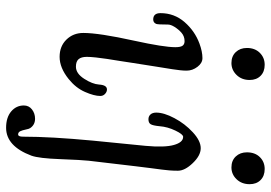

<svg xmlns="http://www.w3.org/2000/svg" viewBox="-142 -518 837 592"><g transform="rotate(90 276.0 -221.5)"><path d="M127.4 -564.9Q127.4 -589.4 142.3 -604.5Q157.2 -619.6 179.2 -619.6Q200.7 -619.6 213.4 -606.9Q226.1 -594.2 226.1 -573.2Q226.1 -548.8 210.7 -533Q195.3 -517.1 173.8 -517.1Q152.8 -517.1 140.1 -530.5Q127.4 -543.9 127.4 -564.9ZM449.2 -564.9Q449.2 -589.8 463.9 -604.7Q478.5 -619.6 500.5 -619.6Q522 -619.6 534.7 -606.9Q547.4 -594.2 547.4 -573.2Q547.4 -548.8 532.2 -533Q517.1 -517.1 495.6 -517.1Q474.6 -517.1 461.9 -530.5Q449.2 -543.9 449.2 -564.9ZM105 -217.3Q125 -308.6 125 -344.2Q125 -359.9 120.6 -366.2Q116.2 -372.6 106.4 -372.6Q91.3 -372.6 80.1 -362.8Q69.8 -353.5 62.5 -341.8Q55.2 -330.1 55.2 -321.3Q55.2 -290 53.2 -285.2Q49.3 -275.9 39.6 -275.9Q20 -275.9 20 -298.3Q20 -340.8 47.6 -372.6Q75.2 -404.3 113.8 -418.5Q138.7 -427.7 158.7 -427.7Q173.8 -427.7 185.5 -412.4Q197.3 -397 197.3 -378.9Q197.3 -369.1 196 -357.9Q194.8 -346.7 192.9 -334.7Q190.9 -322.8 185.3 -287.4Q179.7 -252 173.8 -214.4Q171.9 -200.2 167.7 -174.6Q163.6 -148.9 161.1 -133.1Q158.7 -117.2 156.7 -99.4Q154.8 -81.5 154.8 -71.3Q154.8 -54.2 161.9 -45.9Q168.9 -37.6 185.1 -37.6Q206.1 -37.6 222.4 -63Q238.8 -88.4 240.2 -108.9Q241.7 -133.3 255.4 -133.3Q262.7 -133.3 269 -127.4Q275.4 -121.6 275.4 -112.8Q275.4 -93.8 262.9 -65.4Q250.5 -37.1 223.1 -15.1Q188.5 12.7 154.8 12.7Q122.1 12.7 101.6 -8.3Q81.1 -29.3 81.1 -60.5Q81.1 -108.9 105 -217.3ZM429.2 -252.4Q434.6 -311 426.5 -339.6Q418.5 -368.2 401.4 -368.2Q393.6 -368.2 382.1 -344.2Q370.6 -320.3 368.7 -295.9Q366.7 -274.9 362.5 -268.1Q358.4 -261.2 347.2 -261.2Q337.9 -261.2 332.3 -267.6Q326.7 -273.9 326.7 -285.2Q326.7 -309.1 343.8 -341.3Q360.8 -373.5 387.2 -397.9Q413.6 -422.4 436.5 -422.4Q459 -422.4 482.4 -397.9Q505.9 -373.5 505.9 -352.1Q505.9 -338.4 504.9 -325.7Q503.9 -313 502.4 -302.5Q501 -292 498 -269Q495.1 -246.1 492.2 -222.2L475.1 -77.1Q472.7 -55.7 470.2 10.5Q467.8 76.7 459.5 99.6Q430.2 177.7 373.5 177.7Q341.8 177.7 323.2 162.1Q304.7 146.5 304.7 123Q304.7 107.4 316.9 97.9Q329.1 88.4 345.7 88.4Q364.3 88.4 374.5 103.5Q377 106.9 378.9 116.9Q380.9 127 384 133.8Q387.2 140.6 394 140.6Q400.9 140.6 400.9 125.5Q400.9 39.6 413.1 -89.8Z"/></g></svg>

Font: Cooper*
Style: Italic
Weight: 400
Italic angle: -7°
Designer: Owen Earl
Foundry: indestructible type*
Version: Version 0.001